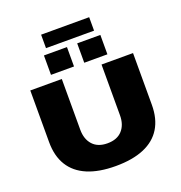

<svg xmlns="http://www.w3.org/2000/svg" viewBox="-176 -1178 1263 1340"><g transform="rotate(-20 455.5 -508.0)"><path d="M455 12Q331 12 246 -24Q161 -60 117.5 -130.5Q74 -201 74 -304V-688H308V-311Q308 -241 346 -199Q384 -157 455 -157Q527 -157 565 -199Q603 -241 603 -311V-688H837V-304Q837 -201 794 -130.5Q751 -60 666 -24Q581 12 455 12ZM247 -741V-885H418V-741ZM494 -741V-885H666V-741ZM278 -928V-1028H635V-928Z"/></g></svg>

Font: Archivo SemiExpanded Black
Style: Regular
Weight: 900
Width: 6
Designer: Hector Gatti
Foundry: Omnibus-Type
Version: Version 2.001